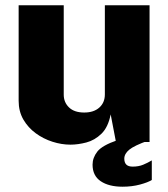

<svg xmlns="http://www.w3.org/2000/svg" viewBox="-20 -537 636 726"><path d="M246.5 10Q213 10 178.5 -1Q144 -12 115 -33.2Q86 -54.5 68.2 -85.2Q50.5 -116 50.5 -156V-517H221V-179Q221 -150 241 -130.8Q261 -111.5 298.5 -111.5Q334.5 -111.5 355.5 -130.2Q376.5 -149 376.5 -180V-517H545.5V0H418.5L398.5 -104.5Q389 -56 363.5 -31.2Q338 -6.5 306.2 1.8Q274.5 10 246.5 10ZM330 85.5Q330 59.5 348 36.2Q366 13 424 -7L541 -5.5Q487.5 13.5 468.8 29Q450 44.5 450 63Q450 78 457.8 85.5Q465.5 93 481.5 93Q504 93 521 86Q538 79 554 69.5V143.5Q540 152.5 509.5 160.8Q479 169 443.5 169Q391.5 169 360.8 148.2Q330 127.5 330 85.5Z"/></svg>

Font: Public Sans Thin ExtraBold
Style: Regular
Weight: 800
Version: Version 1.007